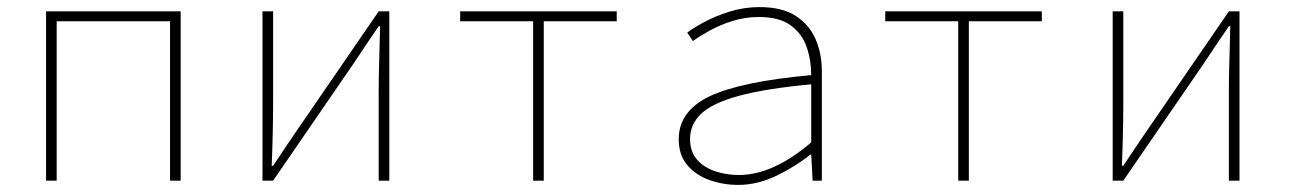

<svg xmlns="http://www.w3.org/2000/svg" viewBox="-20 -510 3640 542"><path d="M110 0V-478H490V0H460V-450H140V0Z M721 0V-478H751V-224Q751 -184 750 -137Q749 -90 747 -42H751Q766 -65 786 -94.5Q806 -124 821 -146L1049 -478H1079V0H1049V-254Q1049 -294 1050.5 -341Q1052 -388 1053 -436H1049Q1034 -414 1014 -384.5Q994 -355 979 -332L751 0Z M1485 0V-450H1279V-478H1721V-450H1515V0Z M2064 12Q2022 12 1983.5 -1.5Q1945 -15 1920.5 -43.5Q1896 -72 1896 -117Q1896 -197 1984 -238.5Q2072 -280 2270 -298Q2270 -340 2257 -377.5Q2244 -415 2212 -438.5Q2180 -462 2122 -462Q2084 -462 2048.5 -451Q2013 -440 1984 -424Q1955 -408 1936 -394L1920 -418Q1937 -431 1968.5 -448Q2000 -465 2040.5 -477.5Q2081 -490 2124 -490Q2188 -490 2226.5 -465Q2265 -440 2282.5 -399Q2300 -358 2300 -310V0H2274L2270 -74H2268Q2226 -40 2172 -14Q2118 12 2064 12ZM2066 -16Q2114 -16 2165 -39Q2216 -62 2270 -108V-272Q2141 -260 2066 -239.5Q1991 -219 1959.5 -189Q1928 -159 1928 -118Q1928 -81 1948.5 -58.5Q1969 -36 2000.5 -26Q2032 -16 2066 -16Z M2685 0V-450H2479V-478H2921V-450H2715V0Z M3121 0V-478H3151V-224Q3151 -184 3150 -137Q3149 -90 3147 -42H3151Q3166 -65 3186 -94.5Q3206 -124 3221 -146L3449 -478H3479V0H3449V-254Q3449 -294 3450.5 -341Q3452 -388 3453 -436H3449Q3434 -414 3414 -384.5Q3394 -355 3379 -332L3151 0Z"/></svg>

Font: Source Code Pro ExtraLight
Style: Regular
Weight: 200
Monospace: yes
Designer: Paul D. Hunt, Teo Tuominen
Foundry: Adobe
Version: Version 1.026;hotconv 1.1.0;makeotfexe 2.6.0